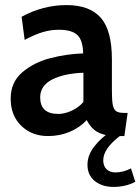

<svg xmlns="http://www.w3.org/2000/svg" viewBox="-20 -525 552 755"><path d="M512 190Q474 210 426 210Q382 210 353 187Q324 164 324 123Q324 89 345 59Q366 29 396 6Q368 0 350.5 -14.5Q333 -29 321 -53Q295 -24 255 -7Q215 10 169 10Q105 10 63.5 -30.5Q22 -71 22 -137Q22 -202 68 -241Q114 -280 178.5 -296.5Q243 -313 307 -315Q306 -367 284 -387.5Q262 -408 211 -408Q179 -408 147.5 -398.5Q116 -389 77 -368L65 -459Q149 -505 242 -505Q332 -505 376 -455.5Q420 -406 420 -292V-169Q420 -130 423.5 -112.5Q427 -95 436.5 -88Q446 -81 468 -81H482L469 10H451Q386 60 386 105Q386 128 399 140.5Q412 153 434 153Q465 153 495 137ZM308 -239Q231 -236 184.5 -212Q138 -188 138 -142Q138 -77 209 -77Q234 -77 261.5 -89.5Q289 -102 308 -124Z"/></svg>

Font: Cabin SemiBold
Style: Regular
Weight: 600
Designer: Pablo Impallari
Foundry: Pablo Impallari. http://www.impallari.com Igino Marini. http://www.ikern.com
Version: Version 2.001